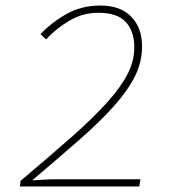

<svg xmlns="http://www.w3.org/2000/svg" viewBox="-20 -672 640 692"><path d="M52 0 54 -20Q163 -112 240.5 -180.5Q318 -249 367.5 -304.5Q417 -360 440.5 -406.5Q464 -453 464 -502Q464 -559 433.5 -592.5Q403 -626 334 -626Q279 -626 231 -598Q183 -570 146 -530L126 -549Q167 -592 220.5 -622Q274 -652 342 -652Q414 -652 453 -612Q492 -572 492 -504Q492 -449 466.5 -397.5Q441 -346 391 -290Q341 -234 267 -169Q193 -104 96 -22Q115 -23 130 -24Q145 -25 158.5 -25.5Q172 -26 185 -26Q198 -26 214 -26H486L482 0Z"/></svg>

Font: Source Code Pro ExtraLight
Style: Italic
Weight: 200
Italic angle: -11°
Monospace: yes
Designer: Paul D. Hunt, Teo Tuominen
Foundry: Adobe Systems Incorporated
Version: Version 1.050;PS 1.000;hotconv 16.6.51;makeotf.lib2.5.65220